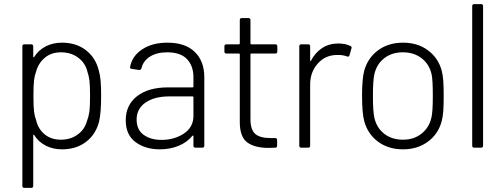

<svg xmlns="http://www.w3.org/2000/svg" viewBox="-20 -720 2457 936"><path d="M473 -253Q473 -170 463 -127Q447 -65 399.5 -28.5Q352 8 282 8Q238 8 203 -10Q168 -28 147 -61Q146 -64 144 -63.5Q142 -63 142 -60V186Q142 196 132 196H99Q89 196 89 186V-494Q89 -504 99 -504H132Q142 -504 142 -494V-444Q142 -441 144 -440.5Q146 -440 147 -443Q168 -476 203 -494Q238 -512 282 -512Q351 -512 398 -476Q445 -440 461 -379Q468 -355 470.5 -326Q473 -297 473 -253ZM419 -252Q419 -304 416 -327.5Q413 -351 406 -371Q396 -413 361 -439Q326 -465 277 -465Q230 -465 198.5 -438.5Q167 -412 156 -371Q149 -353 146 -329Q143 -305 143 -252Q143 -200 146 -176Q149 -152 157 -131Q167 -90 198.5 -64.5Q230 -39 277 -39Q324 -39 358.5 -64Q393 -89 404 -130Q412 -150 415.5 -174.5Q419 -199 419 -252Z M976 -344V-10Q976 0 966 0H933Q923 0 923 -10V-56Q923 -58 921.5 -59Q920 -60 918 -58Q892 -26 850.5 -9Q809 8 759 8Q689 8 641 -27Q593 -62 593 -134Q593 -208 648 -251Q703 -294 799 -294H919Q923 -294 923 -298V-343Q923 -399 891.5 -432Q860 -465 795 -465Q744 -465 711 -444Q678 -423 670 -388Q667 -378 658 -379L623 -384Q612 -386 614 -392Q623 -446 672.5 -479Q722 -512 796 -512Q884 -512 930 -466.5Q976 -421 976 -344ZM923 -155V-246Q923 -250 919 -250H805Q733 -250 689.5 -220Q646 -190 646 -137Q646 -88 680 -63Q714 -38 767 -38Q830 -38 876.5 -69Q923 -100 923 -155Z M1322 -459H1205Q1201 -459 1201 -455V-139Q1201 -88 1224 -67.5Q1247 -47 1298 -47H1321Q1331 -47 1331 -37V-10Q1331 0 1321 0L1290 1Q1221 1 1185 -26Q1149 -53 1149 -125V-455Q1149 -459 1145 -459H1084Q1074 -459 1074 -469V-494Q1074 -504 1084 -504H1145Q1149 -504 1149 -508V-622Q1149 -632 1159 -632H1191Q1201 -632 1201 -622V-508Q1201 -504 1205 -504H1322Q1332 -504 1332 -494V-469Q1332 -459 1322 -459Z M1688 -496Q1692 -495 1693.5 -491Q1695 -487 1693 -483L1684 -451Q1681 -441 1671 -445Q1651 -453 1621 -452Q1565 -451 1528.5 -409.5Q1492 -368 1492 -308V-10Q1492 0 1482 0H1449Q1439 0 1439 -10V-494Q1439 -504 1449 -504H1482Q1492 -504 1492 -494V-426Q1492 -423 1493.5 -422.5Q1495 -422 1496 -424Q1516 -463 1550 -485.5Q1584 -508 1629 -508Q1664 -508 1688 -496Z M1756 -128Q1745 -168 1745 -253Q1745 -338 1756 -377Q1774 -439 1824 -475.5Q1874 -512 1945 -512Q2016 -512 2066 -475Q2116 -438 2133 -377Q2139 -354 2141 -325.5Q2143 -297 2143 -253Q2143 -207 2141 -179Q2139 -151 2133 -128Q2116 -66 2065.5 -29Q2015 8 1945 8Q1874 8 1824 -28.5Q1774 -65 1756 -128ZM2083 -146Q2090 -173 2090 -252Q2090 -332 2084 -358Q2073 -407 2035.5 -436Q1998 -465 1944 -465Q1890 -465 1853 -436Q1816 -407 1805 -358Q1798 -327 1798 -252Q1798 -177 1805 -146Q1816 -97 1853 -68Q1890 -39 1945 -39Q1998 -39 2035 -68.5Q2072 -98 2083 -146Z M2292 -700H2325Q2335 -700 2335 -690V-10Q2335 0 2325 0H2292Q2282 0 2282 -10V-690Q2282 -700 2292 -700Z"/></svg>

Font: Barlow Light
Style: Regular
Weight: 300
Designer: Jeremy Tribby
Foundry: Tribby Type
Version: Version 1.422